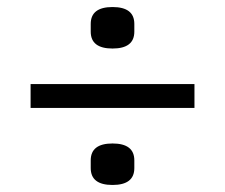

<svg xmlns="http://www.w3.org/2000/svg" viewBox="-20 -578 640 546"><path d="M533 -271H67V-339H533ZM238 -100V-122Q238 -170 300 -170Q362 -170 362 -122V-100Q362 -52 300 -52Q238 -52 238 -100ZM238 -488V-510Q238 -558 300 -558Q362 -558 362 -510V-488Q362 -440 300 -440Q238 -440 238 -488Z"/></svg>

Font: Aneliza
Style: Regular
Weight: 400
Designer: Mike Abbink, Paul van der Laan, Pieter van Rosmalen
Foundry: Bold Monday
Version: Version 3.0